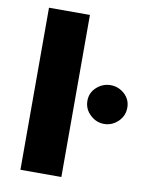

<svg xmlns="http://www.w3.org/2000/svg" viewBox="-85 -827 701 891"><g transform="rotate(10 265.0 -382.0)"><path d="M266.1 -763.7H73.2V0H266.1ZM323.7 -369.6C323.7 -344.2 333 -322.3 352.1 -304.2C371.1 -286.1 393.1 -276.9 418 -276.9C442.9 -276.9 464.8 -286.1 483.9 -304.2C502.4 -322.3 511.7 -344.2 511.7 -369.6C511.7 -395 502.4 -416.5 483.9 -433.6C464.8 -450.7 442.9 -459.5 418 -459.5C393.1 -459.5 371.1 -450.7 352.1 -433.6C333 -416.5 323.7 -395 323.7 -369.6Z"/></g></svg>

Font: Estedad Black
Style: Regular
Weight: 900
Designer: Amin Abedi
Version: Version 7.3